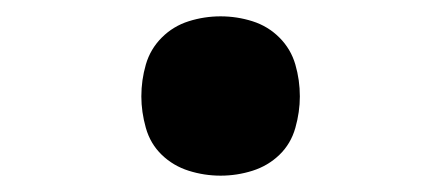

<svg xmlns="http://www.w3.org/2000/svg" viewBox="-20 -207 540 235"><path d="M250 8Q230 8 211 2Q192 -4 178 -17.5Q164 -31 158.5 -50.5Q153 -70 153 -89Q153 -109 158.5 -128Q164 -147 178 -161Q192 -175 211 -181Q230 -187 250 -187Q270 -187 289 -181Q308 -175 322 -161Q336 -147 341.5 -128Q347 -109 347 -89Q347 -70 341.5 -50.5Q336 -31 322 -17.5Q308 -4 289 2Q270 8 250 8Z"/></svg>

Font: Iosevka Gothic
Style: Bold
Weight: 700
Monospace: yes
Designer: Belleve Invis
Foundry: Belleve Invis
Version: Version 15.5.1; ttfautohint (v1.8.4)